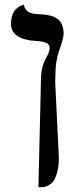

<svg xmlns="http://www.w3.org/2000/svg" viewBox="-20 -578 322 800"><path d="M140.1 202.1 150.9 -252.9Q150.9 -301.8 178.2 -348.1Q187 -365.2 187 -379.9Q187 -404.3 131.8 -407.2Q80.6 -409.7 53.2 -427.5Q25.9 -445.3 25.9 -478Q25.9 -498.5 31.2 -514.4Q36.6 -530.3 44.7 -538.1Q52.7 -545.9 60.5 -550.8Q68.4 -555.7 73.7 -556.6L79.1 -558.1Q82 -545.4 88.6 -537.1Q95.2 -528.8 105.2 -525.1Q115.2 -521.5 121.8 -520.5Q128.4 -519.5 139.2 -519Q153.3 -518.1 161.1 -517.6Q168.9 -517.1 181.6 -514.6Q194.3 -512.2 201.9 -509Q209.5 -505.9 218.8 -499.8Q228 -493.7 233.2 -485.6Q238.3 -477.5 241.7 -465.1Q245.1 -452.6 245.1 -437Q245.1 -418.9 225.1 -362.8Q210.9 -320.8 210.9 -266.1Q210 -256.3 210 -235.8L225.1 76.2V82Q225.1 115.2 218.3 139.6Q211.4 164.1 203.6 175.3Q195.8 186.5 183.1 193.4Q170.4 200.2 165 200.9Q159.7 201.7 150.9 202.1Z"/></svg>

Font: Common Serif Medium
Style: Regular
Weight: 500
Designer: Philipp H. Poll, Khaled Hosny
Foundry: Stefan Peev, Context Ltd.
Version: Version 1.026